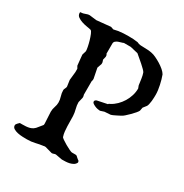

<svg xmlns="http://www.w3.org/2000/svg" viewBox="-160 -810 897 936"><g transform="rotate(30 289.0 -342.0)"><path d="M33.7 -30.3Q33.7 -33.2 35.6 -36.4Q37.6 -39.6 40.3 -42.5Q43 -45.4 45.7 -47.9Q48.3 -50.3 49.8 -51.8H62.5Q73.2 -51.8 83.7 -52.5Q94.2 -53.2 103.8 -55.7Q113.3 -58.1 121.8 -64Q130.4 -69.8 137.7 -80.1L152.8 -98.6Q155.3 -101.1 155.8 -103.3Q156.2 -105.5 156.2 -110.8L152.8 -174.8Q152.8 -190.4 158 -204.6Q163.1 -218.8 163.1 -232.4Q163.1 -247.6 158 -263.7Q152.8 -279.8 152.8 -296.4Q152.8 -300.3 154.1 -303Q155.3 -305.7 156.5 -308.3Q157.7 -311 158.9 -314Q160.2 -316.9 160.2 -320.8L155.3 -355.5L160.2 -401.9V-420.9L152.8 -434.1Q151.9 -446.3 150.4 -457.5Q149.4 -467.3 148.4 -477.1Q147.5 -486.8 147 -493.2L153.8 -516.1Q153.8 -522.9 150.9 -538.6Q147.9 -554.2 143.1 -570.8Q138.2 -587.4 132.6 -601.1Q127 -614.7 121.6 -617.7Q113.3 -620.1 98.6 -622.3Q84 -624.5 69.6 -629.2Q55.2 -633.8 44.4 -641.6Q33.7 -649.4 33.7 -663.1Q33.7 -667.5 36.1 -667.5Q43.9 -667.5 49.8 -668.9Q55.7 -670.4 60.8 -672.4Q65.9 -674.3 71 -675.8Q76.2 -677.2 82.5 -677.2L121.6 -672.4L200.2 -680.2L216.3 -674.8L241.7 -680.2Q255.9 -682.1 269.5 -682.9Q283.2 -683.6 297.4 -683.6Q310.5 -683.6 323.7 -682.9Q336.9 -682.1 349.6 -680.2Q359.9 -674.8 370.4 -674.1Q380.9 -673.3 391.6 -673.3Q403.3 -673.3 414.6 -672.4Q425.8 -671.4 436.5 -668.9Q445.3 -667.5 459.5 -660.9Q473.6 -654.3 488.5 -645.3Q503.4 -636.2 515.9 -625.5Q528.3 -614.7 533.7 -605Q538.1 -593.8 541.7 -580.6Q545.4 -567.4 548.3 -554Q551.3 -540.5 553 -527.1Q554.7 -513.7 554.7 -502Q554.7 -496.1 554.4 -486.3Q554.2 -476.6 553 -466.3Q551.8 -456.1 549.8 -447.3Q547.9 -438.5 544.9 -434.1L530.3 -415.5L526.9 -397Q524.4 -391.1 515.9 -381.1Q507.3 -371.1 496.8 -360.6Q486.3 -350.1 476.3 -341.3Q466.3 -332.5 460.4 -330.1Q456.1 -327.6 449.7 -324.5Q443.4 -321.3 436.5 -317.9Q429.7 -314.5 423.6 -311.8Q417.5 -309.1 413.6 -308.1L379.4 -305.7L357.9 -298.8Q352.1 -298.8 343.8 -300.5Q335.4 -302.2 327.9 -305.7Q320.3 -309.1 314.7 -313.2Q309.1 -317.4 309.1 -322.8Q309.1 -330.6 319.3 -334.5L376 -346.2Q376.5 -348.6 379.6 -350.3Q382.8 -352.1 385.3 -353Q402.3 -361.8 417 -376.2Q431.6 -390.6 442.4 -408.2Q453.1 -425.8 459.2 -445.6Q465.3 -465.3 465.3 -485.8Q464.4 -489.7 462.6 -492.9Q460.9 -496.1 460.4 -498.5Q460.4 -499 460 -499.8Q459.5 -500.5 459.5 -502.4Q457.5 -516.1 455.1 -534.4Q452.6 -552.7 447.8 -565.9Q445.8 -570.8 437.3 -579.3Q428.7 -587.9 417.7 -597.7Q406.7 -607.4 395.3 -616.9Q383.8 -626.5 376 -633.3L332.5 -643.6H293.9Q289.6 -641.1 281.5 -639.2Q273.4 -637.2 265.9 -634.3Q258.3 -631.3 252.4 -626.2Q246.6 -621.1 246.6 -612.3V-555.7Q250 -551.3 250.5 -548.8Q251 -546.4 251 -540.5L246.6 -522Q246.6 -521 248.8 -515.9Q251 -510.7 251 -508.3V-500L242.2 -474.6L253.4 -418Q253.4 -413.6 253.2 -410.9Q252.9 -408.2 251 -402.8V-327.6Q252.9 -323.2 253.2 -319.6Q253.4 -315.9 253.4 -311.5L246.6 -283.2Q246.6 -265.1 251.5 -247.3Q256.3 -229.5 257.3 -210.9Q257.8 -197.3 257.8 -182.9Q257.8 -168.5 258.3 -154.1Q258.8 -139.6 260.3 -125.7Q261.7 -111.8 266.1 -98.6Q266.6 -95.2 277.1 -87.9Q287.6 -80.6 300.8 -73Q314 -65.4 325.9 -59.8Q337.9 -54.2 341.3 -54.2H356.4Q361.8 -54.2 364.3 -54Q366.7 -53.7 370.1 -51.8Q370.1 -51.3 372.3 -49.3Q374.5 -47.4 377.4 -44.7Q380.4 -42 383.5 -39.6Q386.7 -37.1 389.2 -35.6Q390.1 -33.2 390.9 -31.7Q391.6 -30.3 391.6 -27.8V-26.4Q387.2 -16.6 378.2 -11.2Q369.1 -5.9 358.4 -3.4Q347.7 -1 336.4 -0.5Q325.2 0 315.9 0L278.8 -6.8Q273.4 -6.8 268.3 -4.6Q263.2 -2.4 257.3 -2.4L216.8 -13.7H210.9Q207 -13.7 206.1 -12.7Q185.1 -10.3 164.1 -5.1Q143.1 0 119.1 0Q109.4 0 95 -0.5Q80.6 -1 66.9 -3.9Q53.2 -6.8 43.5 -12.9Q33.7 -19 33.7 -30.3Z"/></g></svg>

Font: IM FELL English SC
Style: Regular
Weight: 400
Designer: Igino Marini
Foundry: Igino Marini
Version: 3.00